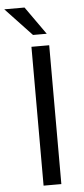

<svg xmlns="http://www.w3.org/2000/svg" viewBox="-90 -962 434 996"><g transform="rotate(-5 127.5 -464.5)"><path d="M95.5 0V-723H188V0ZM109 -783.5 -28 -929H77.5L180.5 -783.5Z"/></g></svg>

Font: Public Sans Thin
Style: Regular
Weight: 400
Version: Version 2.001